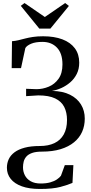

<svg xmlns="http://www.w3.org/2000/svg" viewBox="-20 -990 599 1265"><path d="M242.5 255Q172 255 123.8 237.5Q75.5 220 50.5 188.5Q25.5 157 25.5 115.5Q25.5 85 37.5 59Q49.5 33 75.5 13.5Q101.5 -6 142.8 -17Q184 -28 242 -28Q298.5 -28 338.5 -47Q378.5 -66 400 -104.2Q421.5 -142.5 421.5 -199.5Q421.5 -249 403.2 -285.2Q385 -321.5 343.5 -341.5Q302 -361.5 232 -361.5L152 -356.5V-405L220.5 -402.5Q261.5 -402.5 300.8 -418.8Q340 -435 365.8 -471Q391.5 -507 391.5 -565.5Q391.5 -638.5 355.2 -676.2Q319 -714 260 -714Q214 -714 185.5 -702Q157 -690 147 -673.5L118.5 -541H57L59 -718.5Q80.5 -720 101.2 -725Q122 -730 144.8 -736Q167.5 -742 196.5 -746.5Q225.5 -751 264 -751Q337.5 -751 391 -730.8Q444.5 -710.5 473.2 -671.8Q502 -633 502 -577Q502 -535.5 485.8 -503Q469.5 -470.5 442.8 -447.5Q416 -424.5 384.5 -410.2Q353 -396 322 -391Q393 -390 441 -366Q489 -342 513.8 -301.2Q538.5 -260.5 538.5 -208.5Q538.5 -161 521 -121.5Q503.5 -82 468 -52.8Q432.5 -23.5 379.5 -7.2Q326.5 9 256 9Q216 9 191.5 17.8Q167 26.5 154 41.2Q141 56 136.2 74.5Q131.5 93 131.5 112.5Q131.5 140.5 143.8 164.8Q156 189 182 204Q208 219 248 219Q284.5 219 311 211.5Q337.5 204 354.8 192.2Q372 180.5 381.5 168L407 98H463.5L457.5 215Q428.5 228 378.2 241.5Q328 255 242.5 255ZM239 -801.5 117 -951.5 141.5 -970 275.5 -878 409.5 -970 434 -951 312 -801.5Z"/></svg>

Font: Merriweather 96pt
Style: Regular
Weight: 400
Version: Version 2.100